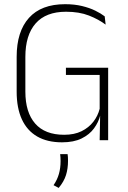

<svg xmlns="http://www.w3.org/2000/svg" viewBox="-20 -669 611 916"><path d="M276 10Q205.5 10 157.2 -18Q109 -46 84.2 -100Q59.5 -154 59.5 -231.5V-398Q59.5 -518.5 118.2 -583.8Q177 -649 290.5 -649Q335.5 -649 371.5 -640.2Q407.5 -631.5 434.5 -618.2Q461.5 -605 479.5 -591L484 -551.5Q451 -576.5 404.5 -594.8Q358 -613 295 -613Q199 -613 150 -557.2Q101 -501.5 101 -397.5V-232Q101 -133 147.8 -79.5Q194.5 -26 286 -26Q334.5 -26 369 -43Q403.5 -60 425.2 -88Q447 -116 455.5 -150V-328L465.5 -311.5H294.5V-346H496V-117.5L458 -118Q450 -86 428.5 -56.5Q407 -27 369.5 -8.5Q332 10 276 10ZM458 -132.5H496V0H455.5ZM302.5 66.5Q303.5 72 304 80.2Q304.5 88.5 304.5 98.5Q304.5 135.5 294.8 166.5Q285 197.5 260 227.5L235.5 214.5Q253 189 261 161Q269 133 269 99.5Q269 90.5 268.5 82.5Q268 74.5 267 66.5Z"/></svg>

Font: Anek Latin ExtraLight
Style: Regular
Weight: 250
Designer: Yesha Goshar
Foundry: Ek Type
Version: Version 1.003